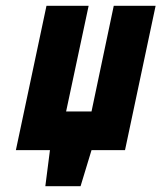

<svg xmlns="http://www.w3.org/2000/svg" viewBox="-20 -520 559 665"><path d="M519 -500H374L297 -134H209L287 -500H141L35 0H153L137 125H259L297 0H413Z"/></svg>

Font: Advent Pro ExtraBold
Style: Italic
Weight: 800
Italic angle: -12°
Version: Version 3.000